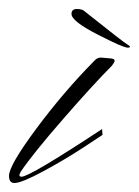

<svg xmlns="http://www.w3.org/2000/svg" viewBox="-46 -406 309 427"><path d="M113 -375Q113 -386 125 -386Q137 -386 142 -381Q230 -311 236 -308Q243 -304 243 -302Q243 -300 238 -300Q228 -300 170.5 -329.5Q113 -359 113 -375ZM0 -24Q27 -64 95 -142Q163 -220 203 -260Q209 -268 209 -271Q209 -275 201 -276L178 -278Q170 -278 163 -270Q95 -201 34.5 -119.5Q-26 -38 -26 -15Q-26 1 -14 1Q2 1 51 -25.5Q100 -52 141 -79L182 -106L181 -119Q20 -13 2 -13Q-3 -13 -3 -17Z"/></svg>

Font: Herr Von Muellerhoff
Style: Regular
Weight: 400
Designer: Alejandro Paul
Foundry: Alejandro Paul
Version: Version 1.000